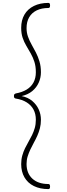

<svg xmlns="http://www.w3.org/2000/svg" viewBox="-20 -1228 462 1323"><path d="M314 -1208Q319 -1208 322 -1204Q325 -1200 325 -1190Q325 -1181 322 -1177Q319 -1173 314 -1173Q267 -1173 233 -1156.5Q199 -1140 181 -1109Q163 -1078 163 -1034Q163 -1003 173 -975Q183 -947 198 -920.5Q213 -894 227.5 -866Q242 -838 252 -804.5Q262 -771 262 -730Q262 -693 247 -659Q232 -625 202.5 -600.5Q173 -576 129 -566Q173 -557 202.5 -532Q232 -507 247 -473.5Q262 -440 262 -403Q262 -371 255 -344Q248 -317 237 -292.5Q226 -268 213 -244.5Q200 -221 189 -197.5Q178 -174 170.5 -150Q163 -126 163 -98Q163 -34 203 3Q243 40 314 40Q319 40 322 44Q325 48 325 58Q325 67 322 71Q319 75 314 75Q256 75 213.5 54Q171 33 148.5 -6Q126 -45 126 -97Q126 -129 133.5 -156Q141 -183 152.5 -206.5Q164 -230 177 -252.5Q190 -275 201 -297.5Q212 -320 219.5 -346Q227 -372 227 -403Q227 -443 211 -473Q195 -503 164 -522.5Q133 -542 88 -549Q83 -550 79.5 -553.5Q76 -557 76 -566Q76 -576 79.5 -579Q83 -582 88 -584Q133 -592 164 -611Q195 -630 211 -660Q227 -690 227 -730Q227 -771 217 -802Q207 -833 192 -859.5Q177 -886 161.5 -912Q146 -938 136 -967.5Q126 -997 126 -1036Q126 -1089 148.5 -1127.5Q171 -1166 213.5 -1187Q256 -1208 314 -1208Z"/></svg>

Font: Playwrite CL Thin
Style: Regular
Weight: 100
Designer: Veronika Burian, José Scaglione
Foundry: TypeTogether
Version: Version 1.002